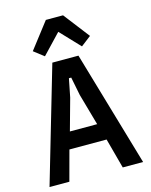

<svg xmlns="http://www.w3.org/2000/svg" viewBox="-137 -1036 880 1122"><g transform="rotate(-15 303.0 -474.5)"><path d="M463 0 414 -182H189L140 0H20L224 -698H382L586 0ZM330 -474 308 -585H294L272 -474L219 -283H384ZM356 -949 477 -792 416 -745 304 -863 192 -745 131 -792 252 -949Z"/></g></svg>

Font: IBM Plex Sans Cond SmBld
Style: Regular
Weight: 600
Width: 3
Designer: Mike Abbink, Paul van der Laan, Pieter van Rosmalen
Foundry: Bold Monday
Version: Version 1.3